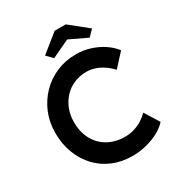

<svg xmlns="http://www.w3.org/2000/svg" viewBox="-209 -1037 1102 1185"><g transform="rotate(-30 342.0 -445.0)"><path d="M46 -351Q46 -427 73 -492Q100 -557 148 -606Q196 -655 260 -682Q324 -709 399 -709Q450 -709 498 -694Q546 -679 586 -652.5Q626 -626 653 -591L570 -500Q544 -527 516.5 -545.5Q489 -564 459.5 -573.5Q430 -583 399 -583Q353 -583 312.5 -566Q272 -549 242.5 -518Q213 -487 196 -444.5Q179 -402 179 -350Q179 -297 195.5 -254Q212 -211 242.5 -180Q273 -149 315.5 -132.5Q358 -116 409 -116Q442 -116 473 -125Q504 -134 530.5 -150.5Q557 -167 579 -189L643 -86Q619 -59 579 -37Q539 -15 489.5 -2.5Q440 10 391 10Q315 10 252 -16Q189 -42 143 -90.5Q97 -139 71.5 -205.5Q46 -272 46 -351ZM358 -900H437L565 -797L524 -755L398 -815L271 -755L230 -797Z"/></g></svg>

Font: Mach Medium
Style: Regular
Weight: 500
Version: Version 1.002